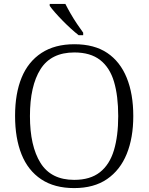

<svg xmlns="http://www.w3.org/2000/svg" viewBox="-20 -951 759 981"><path d="M359 10Q258 10 190.5 -35Q123 -80 90 -162.5Q57 -245 57 -359Q57 -473 90.5 -554.5Q124 -636 192 -680.5Q260 -725 360 -725Q462 -725 528 -680.5Q594 -636 627.5 -553.5Q661 -471 661 -358Q661 -247 627.5 -164.5Q594 -82 527 -36Q460 10 359 10ZM359 -32Q441 -32 490.5 -71Q540 -110 562 -183Q584 -256 584 -358Q584 -461 562.5 -533.5Q541 -606 491.5 -644.5Q442 -683 360 -683Q241 -683 187 -597.5Q133 -512 133 -358Q133 -205 187 -118.5Q241 -32 359 -32ZM382 -771Q364 -785 342.5 -804.5Q321 -824 299.5 -846Q278 -868 260.5 -888Q243 -908 234 -921V-931H314Q325 -909 340.5 -882Q356 -855 373.5 -829Q391 -803 405 -784V-771Z"/></svg>

Font: Noto Rashi Hebrew Light
Style: Regular
Weight: 300
Version: Version 1.006